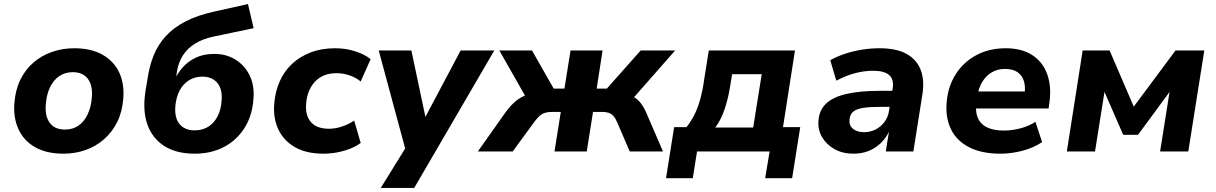

<svg xmlns="http://www.w3.org/2000/svg" viewBox="-20 -747 5996 947"><path d="M293 11Q210 11 154 -20.5Q98 -52 71.5 -109Q45 -166 51 -239Q56 -304 80.5 -354Q105 -404 145 -438.5Q185 -473 236.5 -491Q288 -509 346 -509Q429 -509 485 -477.5Q541 -446 567.5 -390.5Q594 -335 588 -260Q583 -195 558 -145Q533 -95 493 -60Q453 -25 402 -7Q351 11 293 11ZM300 -108Q340 -108 368 -128Q396 -148 413 -184.5Q430 -221 433 -267Q438 -325 413.5 -358Q389 -391 339 -391Q300 -391 271.5 -371Q243 -351 226 -315Q209 -279 206 -232Q201 -174 225.5 -141Q250 -108 300 -108Z M941 11Q849 11 790 -27Q731 -65 707 -133Q683 -201 697 -294L708 -360Q717 -422 738 -474Q759 -526 797 -568Q835 -610 894.5 -641Q954 -672 1041 -691L1203 -727L1231 -608L1035 -567Q982 -556 944 -533Q906 -510 883.5 -476Q861 -442 853 -396L847 -353H841Q856 -386 881.5 -415Q907 -444 945.5 -462.5Q984 -481 1035 -481Q1094 -482 1140.5 -453.5Q1187 -425 1211.5 -374.5Q1236 -324 1230 -258Q1224 -174 1184.5 -113.5Q1145 -53 1082.5 -21Q1020 11 941 11ZM940 -104Q978 -104 1006.5 -121.5Q1035 -139 1052.5 -172Q1070 -205 1073 -250Q1078 -307 1052 -338Q1026 -369 978 -369Q941 -369 912 -351Q883 -333 866 -300.5Q849 -268 845 -225Q840 -165 866 -134.5Q892 -104 940 -104Z M1575 11Q1491 11 1435 -21Q1379 -53 1352.5 -109.5Q1326 -166 1333 -240Q1338 -297 1360 -346.5Q1382 -396 1420.5 -432Q1459 -468 1512.5 -488.5Q1566 -509 1633 -509Q1685 -509 1732 -494Q1779 -479 1808 -455L1759 -345Q1737 -364 1705 -375Q1673 -386 1640 -386Q1604 -386 1577 -374.5Q1550 -363 1531.5 -342Q1513 -321 1502.5 -294Q1492 -267 1490 -235Q1485 -178 1513.5 -145Q1542 -112 1603 -112Q1634 -112 1667 -123Q1700 -134 1727 -152L1759 -42Q1738 -26 1708 -14Q1678 -2 1644 4.5Q1610 11 1575 11Z M1858 180 1996 -43 1988 21 1848 -498H2009L2082 -153H2069L2252 -498H2418L2023 180Z M2337 0 2474 -194Q2494 -221 2515 -240.5Q2536 -260 2561 -272Q2586 -284 2614 -287L2589 -241L2443 -498H2604L2711 -310H2764L2794 -498H2952L2923 -310H2973L3140 -498H3310L3084 -241L3055 -284Q3084 -281 3105 -269Q3126 -257 3141 -237.5Q3156 -218 3168 -190L3250 0H3086L3024 -144Q3016 -163 3006 -174.5Q2996 -186 2982.5 -190.5Q2969 -195 2950 -195H2905L2874 0H2715L2746 -195H2702Q2683 -195 2668 -190.5Q2653 -186 2640.5 -174.5Q2628 -163 2614 -144L2509 0Z M3265 132 3305 -120H3366Q3389 -149 3405.5 -182Q3422 -215 3434 -258.5Q3446 -302 3454 -360L3476 -498H3901L3842 -120H3927L3887 132H3754L3776 0H3418L3397 132ZM3508 -118H3695L3737 -381H3591L3581 -320Q3572 -262 3554 -208.5Q3536 -155 3508 -118Z M4189 11Q4136 11 4096 -11.5Q4056 -34 4034.5 -71Q4013 -108 4017 -153Q4021 -204 4054.5 -236Q4088 -268 4154 -283.5Q4220 -299 4321 -299H4397L4385 -220H4322Q4271 -220 4238 -215Q4205 -210 4188.5 -196.5Q4172 -183 4170 -157Q4167 -128 4187.5 -111.5Q4208 -95 4242 -95Q4272 -95 4298 -108Q4324 -121 4342.5 -145.5Q4361 -170 4365 -202L4383 -311Q4390 -355 4366 -376.5Q4342 -398 4286 -398Q4244 -398 4199 -386.5Q4154 -375 4105 -349L4075 -450Q4109 -469 4148.5 -482Q4188 -495 4231 -502Q4274 -509 4318 -509Q4401 -509 4451 -481.5Q4501 -454 4521 -402.5Q4541 -351 4529 -278L4485 0H4349L4365 -100H4366Q4349 -64 4322 -39Q4295 -14 4262 -1.5Q4229 11 4189 11Z M4914 11Q4822 11 4760.5 -20.5Q4699 -52 4671 -108.5Q4643 -165 4649 -240Q4655 -319 4693 -379.5Q4731 -440 4794.5 -474.5Q4858 -509 4941 -509Q5019 -509 5071 -475.5Q5123 -442 5145 -381.5Q5167 -321 5156 -241L5152 -212H4771L4784 -296H5048L5033 -280Q5039 -319 5030 -347.5Q5021 -376 4998 -391.5Q4975 -407 4937 -407Q4900 -407 4871.5 -390Q4843 -373 4825.5 -344Q4808 -315 4801 -278L4797 -249Q4789 -202 4801.5 -169Q4814 -136 4847 -119.5Q4880 -103 4931 -103Q4971 -103 5013 -114Q5055 -125 5087 -146L5120 -46Q5078 -18 5023.5 -3.5Q4969 11 4914 11Z M5242 0 5320 -498H5453L5572 -221L5778 -498H5920L5841 0H5702L5751 -309H5760L5593 -82H5520L5421 -309H5430L5381 0Z"/></svg>

Font: Nunito Sans 9pt ExtraBold
Style: Italic
Weight: 800
Italic angle: -9°
Version: Version 3.101;gftools[0.9.27]